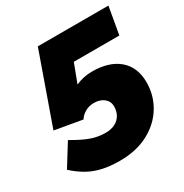

<svg xmlns="http://www.w3.org/2000/svg" viewBox="-160 -805 904 942"><g transform="rotate(-30 291.5 -334.0)"><path d="M252 10Q198 10 155 0.5Q112 -9 75.5 -29.5Q39 -50 4 -82L81 -206Q135 -174 175.5 -159Q216 -144 261 -144Q291 -144 313.5 -155.5Q336 -167 348 -188Q360 -209 360 -236Q360 -264 338.5 -282Q317 -300 281 -300Q254 -300 231.5 -287Q209 -274 198 -255L43 -282L183 -678H583L556 -524H298L258 -418Q279 -428 302.5 -433Q326 -438 351 -438Q448 -438 502.5 -391Q557 -344 557 -259Q557 -185 519.5 -123.5Q482 -62 413.5 -26Q345 10 252 10Z"/></g></svg>

Font: Gantari Black
Style: Italic
Weight: 900
Italic angle: -10°
Version: Version 1.000